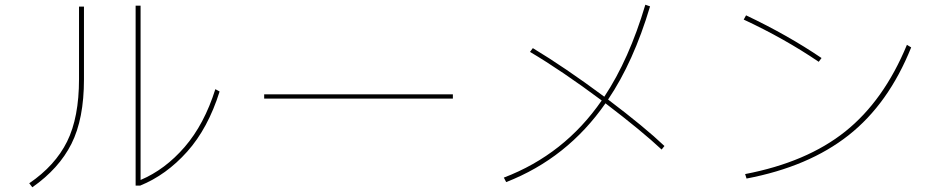

<svg xmlns="http://www.w3.org/2000/svg" viewBox="-20 -789 4010 814"><path d="M911 -401Q862 -245 773.5 -146Q685 -47 574 -2H555V-765H576V-26Q680 -70 763 -166Q846 -262 893 -411ZM315 -761H336V-453Q336 -285 283 -179.5Q230 -74 117 5L104 -12Q214 -87 264.5 -189Q315 -291 315 -454Z M1900 -371H1100V-389H1900Z M2785 -155Q2703 -232 2547 -351Q2385 -118 2126 -17L2116 -36Q2373 -134 2531 -363Q2362 -489 2227 -569L2239 -585Q2375 -503 2542 -379Q2647 -537 2716 -769L2736 -762Q2666 -527 2558 -367Q2714 -249 2797 -170Z M3451 -527Q3305 -626 3133 -706L3143 -724Q3320 -640 3463 -543ZM3139 -51Q3400 -101 3563.5 -231.5Q3727 -362 3825 -599L3843 -588Q3747 -349 3577.5 -215.5Q3408 -82 3145 -32Z"/></svg>

Font: IBM Plex Sans JP Thin
Style: Regular
Weight: 100
Designer: Mike Abbink; Paul van der Laan; Pieter van Rosmalen; Wujin Sim; Yejin Wi; Jinhee Kim; Boomi Park; Yona Kim; Kichan Ma
Foundry: Sandoll Inc.
Version: Version 1.001